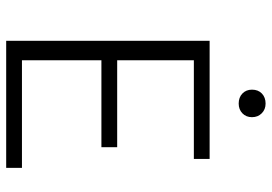

<svg xmlns="http://www.w3.org/2000/svg" viewBox="-149 -730 879 621"><g transform="rotate(90 290.5 -419.5)"><path d="M523 -51V0H112V-658H494V-607H175V-359H456V-308H175V-51ZM270 -795Q270 -815 282.5 -827Q295 -839 315 -839Q334 -839 346.5 -826.5Q359 -814 359 -795Q359 -776 346.5 -764Q334 -752 315 -752Q295 -752 282.5 -764Q270 -776 270 -795Z"/></g></svg>

Font: Ysabeau Semilight
Style: Regular
Weight: 300
Designer: Christian Thalmann (Catharsis Fonts)
Version: Version 0.003